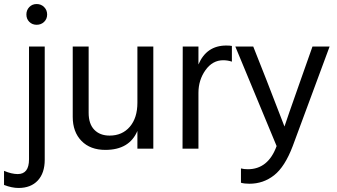

<svg xmlns="http://www.w3.org/2000/svg" viewBox="-66 -738 1673 953"><path d="M156 55Q156 121 121.5 158Q87 195 26 195Q-7 195 -46 180V110Q-8 126 22 126Q78 126 78 53V-507H156ZM153 -703Q168 -688 168 -666Q168 -644 153 -629.5Q138 -615 116 -615Q94 -615 79.5 -629.5Q65 -644 65 -666Q65 -688 79.5 -703Q94 -718 116 -718Q138 -718 153 -703Z M695 0H616V-88Q576 6 457 6Q382 6 338.5 -38.5Q295 -83 295 -158V-507H374V-178Q374 -123 402 -94Q430 -65 478 -65Q541 -65 578.5 -109Q616 -153 616 -228V-507H695Z M919 0H840L841 -507H919V-418Q959 -512 1057 -512Q1075 -512 1085 -510V-432Q1064 -439 1042 -439Q989 -439 954 -390Q919 -341 919 -277Z M1387 -13Q1348 90 1294.5 132Q1241 174 1172 174Q1146 174 1130 169V98Q1145 102 1164 102Q1265 102 1307 -13L1102 -507H1191L1257 -340L1346 -110Q1354 -136 1426 -340L1485 -507H1570Z"/></svg>

Font: Hind Guntur
Style: Regular
Weight: 400
Version: Version 1.000;PS 1.0;hotconv 1.0.86;makeotf.lib2.5.63406; tt